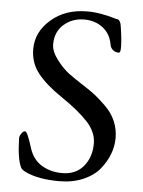

<svg xmlns="http://www.w3.org/2000/svg" viewBox="-50 -705 566 761"><g transform="rotate(5 232.5 -324.0)"><path d="M223 -17Q277 -17 307.5 -53.5Q338 -90 338 -145Q338 -190 301 -230Q264 -270 193 -318Q132 -359 99 -400.5Q66 -442 66 -497Q66 -565 123 -614.5Q180 -664 267 -664Q295 -664 322.5 -659Q350 -654 366.5 -649Q383 -644 386 -644Q392 -644 397 -637Q402 -630 403 -621Q411 -573 412 -539Q413 -512 405 -512Q391 -512 381.5 -520Q372 -528 370 -540Q363 -583 332 -607Q301 -631 258 -631Q210 -631 176.5 -601.5Q143 -572 143 -523Q143 -494 168 -461.5Q193 -429 216.5 -411.5Q240 -394 276 -371Q306 -352 324.5 -337.5Q343 -323 369 -297.5Q395 -272 408.5 -240.5Q422 -209 422 -173Q422 -141 410 -109.5Q398 -78 374.5 -49Q351 -20 309 -2Q267 16 214 16Q131 16 80 -8Q63 -16 59 -25Q43 -58 41 -139Q40 -146 47.5 -158Q55 -170 63 -169Q72 -168 92 -103Q106 -60 141 -38.5Q176 -17 223 -17Z"/></g></svg>

Font: EB Garamond
Style: SC
Weight: 400
Version: Version 000.010